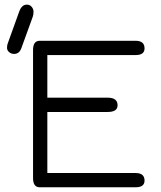

<svg xmlns="http://www.w3.org/2000/svg" viewBox="-20 -794 681 814"><path d="M93.8 -774.4Q106.4 -774.4 114.3 -765.1Q122.1 -755.9 122.1 -744.1Q122.1 -732.4 119.1 -723.6L71.3 -591.8Q62.5 -565.4 40 -565.4Q27.3 -565.4 18.6 -573.2Q9.8 -580.1 9.8 -591.8Q9.8 -603.5 13.7 -612.3L61.5 -745.1Q72.3 -774.4 93.8 -774.4ZM180.7 -319.3V-60.5H554.7Q592.8 -60.5 592.8 -28.3Q592.8 0 554.7 0H148.4Q120.1 0 120.1 -39.1V-582Q120.1 -621.1 148.4 -621.1H554.7Q592.8 -621.1 592.8 -588.9Q592.8 -560.5 554.7 -560.5H180.7V-379.9H436.5Q478.5 -379.9 478.5 -347.7Q478.5 -319.3 436.5 -319.3Z"/></svg>

Font: Jura
Style: Medium
Weight: 500
Version: Version 2.6.1